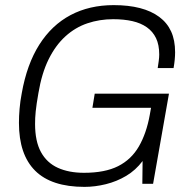

<svg xmlns="http://www.w3.org/2000/svg" viewBox="-20 -718 739 750"><path d="M310 12Q181 12 117.5 -51Q54 -114 54 -238Q54 -264 56.5 -293.5Q59 -323 65 -354Q85 -467 133.5 -543.5Q182 -620 255.5 -659Q329 -698 424 -698Q482 -698 526.5 -686.5Q571 -675 602 -652Q633 -629 648.5 -595Q664 -561 664 -514Q664 -500 662.5 -484.5Q661 -469 658 -452H596Q598 -465 600 -479.5Q602 -494 602 -505Q602 -543 589.5 -569Q577 -595 553.5 -611.5Q530 -628 497 -635.5Q464 -643 422 -643Q369 -643 321.5 -627Q274 -611 235.5 -576Q197 -541 170 -486.5Q143 -432 130 -354Q126 -332 123.5 -314.5Q121 -297 119.5 -283Q118 -269 117.5 -257Q117 -245 117 -234Q117 -166 140 -124Q163 -82 206 -62.5Q249 -43 308 -43Q390 -43 441.5 -69Q493 -95 522.5 -146Q552 -197 565 -269L570 -297H341L350 -352H640L578 0H536L537 -89Q510 -53 473 -31Q436 -9 393.5 1.5Q351 12 310 12Z"/></svg>

Font: Archivo SemiCondensed ExtraLight
Style: Italic
Weight: 250
Width: 4
Italic angle: -10°
Designer: Hector Gatti
Foundry: Omnibus-Type
Version: Version 2.001